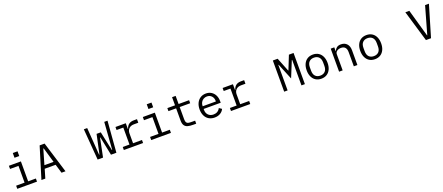

<svg xmlns="http://www.w3.org/2000/svg" viewBox="135 -2385 9330 4041"><g transform="rotate(-20 4800.0 -364.0)"><path d="M90 -70H279V-445H90V-516H359V-70H532V0H90ZM365 -740V-634H259V-740Z M1081 0 1022 -199H777L718 0H631L845 -698H956L1170 0ZM904 -609H895L797 -272H1002Z M1890 0 1835 -698H1910L1939 -298L1954 -87H1962L2054 -516H2148L2240 -87H2248L2263 -298L2292 -698H2365L2310 0H2189L2104 -417H2096L2011 0Z M2477 -68H2628V-448H2477V-516H2708V-386H2713Q2751 -516 2887 -516H2959V-436H2862Q2789 -436 2748.5 -395Q2708 -354 2708 -291V-68H2908V0H2477Z M3090 -70H3279V-445H3090V-516H3359V-70H3532V0H3090ZM3365 -740V-634H3259V-740Z M3891 -172Q3891 -124 3906 -101.5Q3921 -79 3949.5 -73.5Q3978 -68 4035 -68H4098V0H4036Q3957 0 3909.5 -13.5Q3862 -27 3836.5 -65Q3811 -103 3811 -173V-448H3639V-516H3811V-698H3891V-516H4126V-448H3891Z M4267 -257Q4267 -338 4297 -399.5Q4327 -461 4380.5 -494.5Q4434 -528 4504 -528Q4572 -528 4624 -495.5Q4676 -463 4704.5 -406Q4733 -349 4733 -276V-238H4351V-214Q4351 -145 4394 -101Q4437 -57 4509 -57Q4560 -57 4598 -80.5Q4636 -104 4657 -147L4716 -107Q4692 -53 4637.5 -20.5Q4583 12 4509 12Q4436 12 4381 -21Q4326 -54 4296.5 -115Q4267 -176 4267 -257ZM4351 -305V-298H4647V-309Q4647 -377 4607.5 -419.5Q4568 -462 4504 -462Q4461 -462 4426 -441.5Q4391 -421 4371 -385Q4351 -349 4351 -305Z M4877 -68H5028V-448H4877V-516H5108V-386H5113Q5151 -516 5287 -516H5359V-436H5262Q5189 -436 5148.5 -395Q5108 -354 5108 -291V-68H5308V0H4877Z M6455 -350V-571H6447L6300 -212L6153 -571H6145V-350V0H6068V-698H6176L6299 -390H6305L6428 -698H6532V0H6455Z M6666 -258Q6666 -340 6694.5 -401Q6723 -462 6775.5 -495Q6828 -528 6900 -528Q6972 -528 7024.5 -495Q7077 -462 7105.5 -401Q7134 -340 7134 -258Q7134 -176 7105.5 -115Q7077 -54 7024.5 -21Q6972 12 6900 12Q6828 12 6775.5 -21Q6723 -54 6694.5 -115Q6666 -176 6666 -258ZM7049 -221V-295Q7049 -376 7009 -417.5Q6969 -459 6900 -459Q6831 -459 6791 -417.5Q6751 -376 6751 -295V-221Q6751 -140 6791 -98.5Q6831 -57 6900 -57Q6969 -57 7009 -98.5Q7049 -140 7049 -221Z M7298 0V-516H7378V-432H7382Q7401 -476 7435.5 -502Q7470 -528 7529 -528Q7611 -528 7659.5 -476Q7708 -424 7708 -331V0H7628V-317Q7628 -387 7597 -422Q7566 -457 7506 -457Q7453 -457 7415.5 -431.5Q7378 -406 7378 -358V0Z M7866 -258Q7866 -340 7894.5 -401Q7923 -462 7975.5 -495Q8028 -528 8100 -528Q8172 -528 8224.5 -495Q8277 -462 8305.5 -401Q8334 -340 8334 -258Q8334 -176 8305.5 -115Q8277 -54 8224.5 -21Q8172 12 8100 12Q8028 12 7975.5 -21Q7923 -54 7894.5 -115Q7866 -176 7866 -258ZM8249 -221V-295Q8249 -376 8209 -417.5Q8169 -459 8100 -459Q8031 -459 7991 -417.5Q7951 -376 7951 -295V-221Q7951 -140 7991 -98.5Q8031 -57 8100 -57Q8169 -57 8209 -98.5Q8249 -140 8249 -221Z M9243 0 9036 -698H9125L9224 -349L9299 -85H9304L9379 -349L9478 -698H9564L9357 0Z"/></g></svg>

Font: iA Writer Mono V
Style: Regular
Weight: 400
Designer: Mike Abbink, Paul van der Laan, Pieter van Rosmalen
Foundry: Bold Monday
Version: Version 2.000